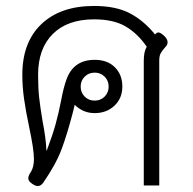

<svg xmlns="http://www.w3.org/2000/svg" viewBox="-20 -623 648 645"><path d="M463 -419Q463 -450 473 -466Q442 -511 401.5 -534.5Q361 -558 296 -558Q207 -558 157.5 -509Q108 -460 108 -372Q108 -327 111.5 -295.5Q115 -264 123 -216Q134 -161 136 -117H137Q157 -170 167 -206.5Q177 -243 185 -284Q193 -328 204 -358Q228 -422 298 -422Q341 -422 366 -397Q391 -372 391 -332Q391 -293 364.5 -268Q338 -243 298 -243Q259 -243 231 -271L226 -250Q206 -173 187 -122Q168 -71 125 -9Q117 2 107 2Q99 2 89 -5Q75 -14 75 -24Q75 -33 84 -46Q94 -62 94 -89Q94 -121 78 -196Q67 -248 61 -289.5Q55 -331 55 -372Q55 -481 119 -542Q183 -603 296 -603Q369 -603 416 -578.5Q463 -554 501 -507Q506 -514 512 -514Q519 -514 531 -503Q543 -492 543 -481Q543 -474 538.5 -468.5Q534 -463 533 -462Q524 -452 519.5 -443.5Q515 -435 515 -419V0H463ZM345 -332Q345 -352 331.5 -365.5Q318 -379 298 -379Q278 -379 264.5 -365.5Q251 -352 251 -332Q251 -312 264.5 -298.5Q278 -285 298 -285Q318 -285 331.5 -298.5Q345 -312 345 -332Z"/></svg>

Font: Niramit ExtraLight
Style: Regular
Weight: 200
Designer: Katatrad Aksorn Co.,Ltd.
Foundry: Cadson Demak Co.,Ltd.
Version: Version 1.000; ttfautohint (v1.6)